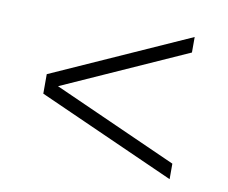

<svg xmlns="http://www.w3.org/2000/svg" viewBox="-53 -515 621 524"><g transform="rotate(10 257.0 -253.0)"><path d="M447 -56 67 -226V-280L447 -450V-407L103 -253L447 -99Z"/></g></svg>

Font: Saira SemiCondensed ExtraLight
Style: Regular
Weight: 250
Width: 4
Designer: Hector Gatti with collaboration of the Omnibus-Type team
Foundry: Omnibus-Type
Version: Version 1.101